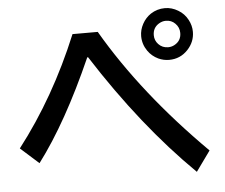

<svg xmlns="http://www.w3.org/2000/svg" viewBox="-54 -841 1068 910"><g transform="rotate(-5 480.0 -386.0)"><path d="M20 -176.8Q196.3 -404.8 315.9 -694.8H436Q614.3 -388.7 915 -88.9L846.2 6.8Q600.1 -234.9 379.9 -579.1H376Q243.7 -280.3 106.9 -99.1ZM762.7 -779.3Q795.4 -779.3 825.2 -761.2Q854.5 -744.1 870.6 -713.4Q885.3 -686 885.3 -656.2Q885.3 -608.4 851.1 -571.8Q814.9 -533.2 761.7 -533.2Q735.4 -533.2 710.9 -544.4Q680.7 -558.6 661.6 -585.9Q639.2 -618.2 639.2 -656.7Q639.2 -686.5 654.3 -714.4Q669.4 -742.2 694.8 -759.3Q725.6 -779.3 762.7 -779.3ZM762.2 -719.2Q744.1 -719.2 728 -709Q699.2 -690.9 699.2 -655.8Q699.2 -630.9 716.3 -612.8Q734.9 -593.3 762.2 -593.3Q777.8 -593.3 791 -600.1Q825.2 -617.7 825.2 -655.8Q825.2 -682.6 806.2 -701.2Q788.6 -719.2 762.2 -719.2Z"/></g></svg>

Font: FORM UDPGothic
Style: Bold
Weight: 700
Foundry: Pronama LLC
Version: Version 1.051